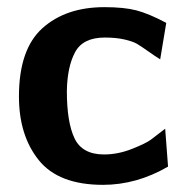

<svg xmlns="http://www.w3.org/2000/svg" viewBox="-20 -507 525 537"><path d="M33 -237Q33 -369 98.5 -428Q164 -487 272 -487Q327 -487 361.5 -478Q396 -469 445 -443L428 -341Q415 -349 394.5 -363.5Q374 -378 363 -384.5Q352 -391 328.5 -396.5Q305 -402 273 -402Q212 -402 190 -361Q168 -320 167 -252Q167 -165 188.5 -120Q210 -75 271 -75Q310 -75 349 -90.5Q388 -106 401.5 -116Q415 -126 442 -147L450 -41Q362 10 268 10Q144 10 88.5 -59Q33 -128 33 -237Z"/></svg>

Font: Coval
Style: ExtraBold
Weight: 800
Foundry: Context Ltd
Version: Version 001.000